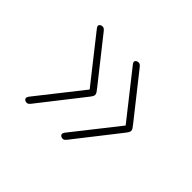

<svg xmlns="http://www.w3.org/2000/svg" viewBox="-109 -722 943 943"><g transform="rotate(45 362.5 -250.5)"><path d="M145 14Q138 14 132.5 10.5Q127 7 126 1Q125 -5 131 -14L318 -251L131 -488Q121 -501 127.5 -508Q134 -515 144 -515Q151 -515 155.5 -511.5Q160 -508 163 -504L338 -283Q347 -272 351.5 -265Q356 -258 356 -251Q356 -246 351.5 -238.5Q347 -231 338 -220L164 2Q161 6 156.5 10Q152 14 145 14ZM395 14Q388 14 382.5 10.5Q377 7 376 1Q375 -5 381 -14L568 -251L381 -488Q371 -501 377.5 -508Q384 -515 394 -515Q401 -515 405.5 -511.5Q410 -508 413 -504L588 -283Q597 -272 601.5 -265Q606 -258 606 -251Q606 -246 601.5 -238.5Q597 -231 588 -220L414 2Q411 6 406.5 10Q402 14 395 14Z"/></g></svg>

Font: Playwrite HR Lijeva Thin
Style: Regular
Weight: 250
Designer: Veronika Burian, José Scaglione
Foundry: TypeTogether
Version: Version 1.002